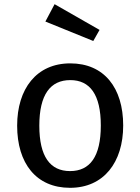

<svg xmlns="http://www.w3.org/2000/svg" viewBox="-20 -885 671 918"><path d="M241 -865 197 -782 426 -689 456 -742ZM316 -582C154 -582 62 -460 62 -284C62 -104 153 13 315 13C476 13 569 -109 569 -285C569 -465 478 -582 316 -582ZM316 -502C410 -502 462 -433 462 -285C462 -136 410 -67 315 -67C220 -67 168 -136 168 -284C168 -433 221 -502 316 -502Z"/></svg>

Font: Glow Sans SC Normal Medium
Style: Regular
Weight: 600
Designer: Ryoko NISHIZUKA (kana, bopomofo & ideographs); Paul D. Hunt (Latin, Greek & Cyrillic); Sandoll Communications, Soo-young
Version: Version 0.93